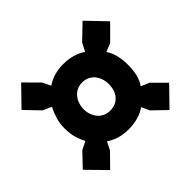

<svg xmlns="http://www.w3.org/2000/svg" viewBox="-131 -710 762 762"><g transform="rotate(-45 250.0 -329.5)"><path d="M77.6 -577.1 136.2 -518.1 153.3 -483.4Q191.9 -510.7 247.6 -510.7Q275.4 -510.7 299.8 -503.7Q324.2 -496.6 342.8 -483.4L360.8 -518.1L423.3 -578.1L499 -499L437.5 -437.5L402.3 -423.8Q416 -403.3 421.6 -378.4Q427.2 -353.5 427.2 -326.7Q427.2 -297.4 421.1 -272.7Q415 -248 402.3 -231L437.5 -215.8L492.2 -161.1L416.5 -83.5L360.8 -137.2L344.7 -171.4Q326.7 -157.7 301 -150.6Q275.4 -143.6 247.6 -143.6Q192.4 -143.6 153.3 -171.4L136.2 -137.2L81.5 -81.5L5.4 -159.2L59.6 -215.8L93.8 -232.9Q83.5 -251.5 76.9 -274.4Q70.3 -297.4 70.3 -326.7Q70.3 -353.5 77.4 -377Q84.5 -400.4 95.7 -422.4L59.6 -438.5L1.5 -499ZM177.7 -326.7Q177.7 -310.1 182.9 -295.9Q188 -281.7 197 -271Q206.1 -260.3 219.2 -254.2Q232.4 -248 248.5 -248Q265.6 -248 278.8 -253.9Q292 -259.8 301 -270.5Q310.1 -281.2 314.7 -295.7Q319.3 -310.1 319.3 -326.7Q319.3 -343.3 314.2 -357.9Q309.1 -372.6 300 -383.3Q291 -394 277.8 -400.1Q264.6 -406.2 248.5 -406.2Q231.9 -406.2 218.8 -399.7Q205.6 -393.1 196.5 -381.8Q187.5 -370.6 182.6 -356.2Q177.7 -341.8 177.7 -326.7Z"/></g></svg>

Font: PT Astra Sans
Style: Bold
Weight: 700
Designer: A.Korolkova, I. Chaeva
Foundry: ParaType Ltd
Version: Version 1.001; ttfautohint (v1.6)